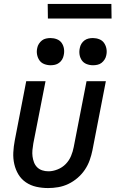

<svg xmlns="http://www.w3.org/2000/svg" viewBox="-20 -942 590 974"><path d="M224 12Q193 12 164 5.5Q135 -1 111.5 -17Q88 -33 73.5 -57Q59 -81 52.5 -109.5Q46 -138 47.5 -168.5Q49 -199 55 -230L113 -530H211L149 -214Q146 -197 144.5 -180.5Q143 -164 145 -148.5Q147 -133 152.5 -118.5Q158 -104 168.5 -93.5Q179 -83 194 -78Q209 -73 226 -73Q248 -73 272 -82.5Q296 -92 313.5 -110Q331 -128 340.5 -151Q350 -174 354 -196L419 -530H517L449 -180Q444 -155 435 -129.5Q426 -104 410.5 -81Q395 -58 373.5 -39.5Q352 -21 327 -9Q302 3 275.5 7.5Q249 12 224 12ZM452 -611Q435 -611 419.5 -617Q404 -623 395 -636Q386 -649 383.5 -665.5Q381 -682 385 -699Q387 -710 393 -720Q399 -730 408.5 -737Q418 -744 429 -746.5Q440 -749 451 -749Q468 -749 483.5 -743Q499 -737 508 -724Q517 -711 520 -694.5Q523 -678 519 -661Q517 -650 510.5 -640Q504 -630 495 -623Q486 -616 474.5 -613.5Q463 -611 452 -611ZM237 -611Q220 -611 204.5 -617Q189 -623 180 -636Q171 -649 168 -665.5Q165 -682 169 -699Q171 -710 177.5 -720Q184 -730 193 -737Q202 -744 213.5 -746.5Q225 -749 236 -749Q253 -749 268.5 -743Q284 -737 293 -724Q302 -711 304.5 -694.5Q307 -678 303 -661Q301 -650 295 -640Q289 -630 279.5 -623Q270 -616 259 -613.5Q248 -611 237 -611ZM546 -848H223L222 -922H545Z"/></svg>

Font: Lode Dark
Style: Bold Italic
Weight: 700
Italic angle: -11°
Monospace: yes
Designer: Belleve Invis
Foundry: Belleve Invis
Version: Version 29.2.0; ttfautohint (v1.8.3)